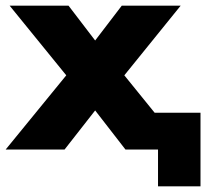

<svg xmlns="http://www.w3.org/2000/svg" viewBox="-46 -528 728 678"><path d="M-26 0 188 -262 -12 -508H196L290 -385L384 -508H592L393 -262L500 -130H662V130H512V0H397L290 -138L182 0Z"/></svg>

Font: Mulish Black
Style: Regular
Weight: 900
Designer: Vernon Adams
Foundry: Vernon Adams
Version: Version 3.603; ttfautohint (v1.8.3)